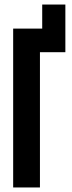

<svg xmlns="http://www.w3.org/2000/svg" viewBox="-20 -826 318 846"><path d="M38 0V-700H166V-806H268V-596H156V0Z"/></svg>

Font: Tektur Condensed Medium
Style: Regular
Weight: 500
Width: 3
Designer: Adam Jagosz
Foundry: Adam Jagosz
Version: Version 1.005;gftools[0.9.30]